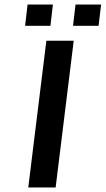

<svg xmlns="http://www.w3.org/2000/svg" viewBox="-20 -829 467 849"><path d="M226 0 306 -649H185L105 0ZM203 -715 214 -809H102L91 -715ZM416 -715 427 -809H314L303 -715Z"/></svg>

Font: Gamestation Extended
Style: Italic
Weight: 400
Width: 7
Designer: Jonas Hecksher
Foundry: Jonas Hecksher, Playtypeª, e-types AS
Version: Version 1.003